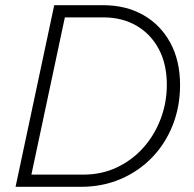

<svg xmlns="http://www.w3.org/2000/svg" viewBox="-20 -720 747 740"><path d="M40 0 189 -700H377Q466 -700 532.5 -662Q599 -624 636.5 -555Q674 -486 674 -392Q674 -310 646 -238.5Q618 -167 566.5 -113.5Q515 -60 445 -30Q375 0 292 0ZM378 -653H230L101 -47H301Q372 -47 431 -75Q490 -103 533 -151.5Q576 -200 599.5 -262.5Q623 -325 623 -393Q623 -473 592 -531Q561 -589 506 -621Q451 -653 378 -653Z"/></svg>

Font: Red Hat Text
Style: Italic
Weight: 300
Italic angle: -12°
Designer: Pentagram, MCKL
Foundry: Pentagram, MCKL
Version: Version 1.023